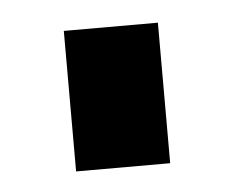

<svg xmlns="http://www.w3.org/2000/svg" viewBox="-29 -753 318 245"><g transform="rotate(-5 130.0 -630.0)"><path d="M60 -540V-720H180.5V-540Z"/></g></svg>

Font: Manrope ExtraLight
Style: Bold
Weight: 700
Version: Version 4.504